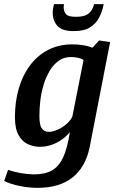

<svg xmlns="http://www.w3.org/2000/svg" viewBox="-38 -725 570 926"><path d="M143 181Q101 181 57 172Q13 163 -18 148L1 94Q28 104 63 110Q98 116 126 116Q179 116 212.5 97Q246 78 266.5 34Q287 -10 299 -88Q282 -67 259 -51Q236 -35 209.5 -26Q183 -17 154 -17Q126 -17 98 -29Q70 -41 52 -72.5Q34 -104 34 -160Q34 -234 52.5 -298Q71 -362 107 -410Q143 -458 194.5 -484.5Q246 -511 311 -511Q333 -511 352.5 -508.5Q372 -506 386.5 -502Q401 -498 408 -495L440 -530L493 -522L394 -13Q384 34 363.5 70Q343 106 311.5 131Q280 156 238 168.5Q196 181 143 181ZM197 -89Q215 -89 237.5 -98.5Q260 -108 280.5 -125Q301 -142 311 -163L365 -436Q354 -443 337.5 -446.5Q321 -450 305 -450Q270 -450 245 -432Q220 -414 202 -384Q184 -354 172.5 -316.5Q161 -279 156.5 -240Q152 -201 152 -166Q152 -120 164.5 -104.5Q177 -89 197 -89ZM318 -575Q260 -575 238 -601Q216 -627 216 -664Q216 -673 218 -684.5Q220 -696 223 -705H271Q269 -696 269 -688Q270 -670 280 -657Q290 -644 328 -644Q361 -644 378.5 -653Q396 -662 404 -676Q412 -690 416 -705H462Q456 -672 441 -642Q426 -612 397 -593.5Q368 -575 318 -575Z"/></svg>

Font: Manuale SemiBold
Style: Italic
Weight: 600
Italic angle: -11°
Designer: Eduardo Tunni / Pablo Cosgaya
Foundry: Eduardo Tunni / Pablo Cosgaya
Version: Version 1.002